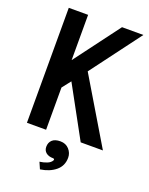

<svg xmlns="http://www.w3.org/2000/svg" viewBox="-164 -778 828 1064"><g transform="rotate(20 250.0 -246.0)"><path d="M271 -399 500 -16H369L205 -316L165 -265V-16H52V-694H166V-427L366 -694H492ZM198 72Q198 47 214 32Q230 17 262 17Q294 17 313.5 38.5Q333 60 333 88Q333 136 298 165Q263 194 208 202L191 163Q214 160 234 152Q254 144 262 129Q264 125 262 122Q260 119 255 119Q229 119 213.5 106.5Q198 94 198 72Z"/></g></svg>

Font: D2Coding ligature
Style: Bold
Weight: 700
Monospace: yes
Designer: Yong-Rak Park; Jeong-Hwan Yoon; Sang-Min Lee;
Foundry: NHN Corporation
Version: Version 1.3.2; Build 20180524